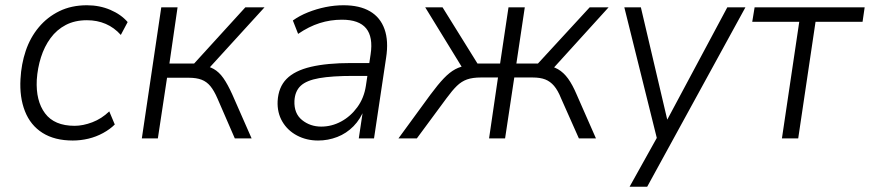

<svg xmlns="http://www.w3.org/2000/svg" viewBox="-20 -527 3312 731"><path d="M257 8Q188 8 142 -21Q96 -50 75 -103.5Q54 -157 58 -226Q61 -283 78 -333.5Q95 -384 127.5 -423Q160 -462 206 -484.5Q252 -507 311 -507Q359 -507 400 -489.5Q441 -472 466 -443L440 -394Q415 -422 382.5 -436Q350 -450 311 -450Q265 -450 230.5 -432Q196 -414 172.5 -382Q149 -350 136 -309Q123 -268 120 -223Q116 -143 151.5 -95.5Q187 -48 264 -48Q296 -48 331.5 -61.5Q367 -75 396 -103L417 -53Q399 -35 372.5 -20.5Q346 -6 316.5 1Q287 8 257 8Z M520 0 594 -499H656L625 -285H719L914 -499H987L769 -260L747 -278Q773 -276 793.5 -264.5Q814 -253 830.5 -229.5Q847 -206 865 -166L938 0H874L808 -152Q795 -182 781 -199Q767 -216 747.5 -223.5Q728 -231 699 -231H616L581 0Z M1191 8Q1147 8 1111 -11Q1075 -30 1055 -64Q1035 -98 1037 -142Q1040 -195 1071 -226.5Q1102 -258 1163.5 -272.5Q1225 -287 1317 -287H1397L1389 -238H1325Q1244 -238 1195.5 -229.5Q1147 -221 1125 -200.5Q1103 -180 1101 -143Q1099 -95 1130 -70Q1161 -45 1203 -45Q1243 -45 1279 -64.5Q1315 -84 1340.5 -119Q1366 -154 1373 -200L1391 -320Q1401 -386 1374 -419Q1347 -452 1282 -452Q1238 -452 1197 -439Q1156 -426 1115 -398L1095 -449Q1120 -467 1152.5 -480Q1185 -493 1219.5 -500Q1254 -507 1288 -507Q1349 -507 1388.5 -484Q1428 -461 1444 -416Q1460 -371 1450 -307L1404 0H1346L1363 -114H1368Q1353 -74 1326 -46.5Q1299 -19 1264 -5.5Q1229 8 1191 8Z M1497 0 1619 -167Q1648 -206 1670 -229Q1692 -252 1713.5 -263.5Q1735 -275 1762 -278L1745 -261L1599 -499H1665L1798 -285H1884L1916 -499H1978L1946 -285H2028L2225 -499H2297L2081 -261L2051 -279Q2083 -276 2104.5 -263.5Q2126 -251 2143 -227.5Q2160 -204 2176 -166L2249 0H2184L2116 -153Q2104 -183 2089.5 -200Q2075 -217 2056 -224.5Q2037 -232 2008 -232H1938L1903 0H1842L1876 -232H1811Q1779 -232 1758 -224.5Q1737 -217 1719.5 -200Q1702 -183 1680 -153L1567 0Z M2377 184 2489 -17 2485 16 2357 -499H2420L2525 -52H2510L2749 -499H2818L2444 184Z M2957 0 3023 -444H2844L2853 -499H3272L3264 -444H3085L3019 0Z"/></svg>

Font: Nunitoga
Style: Light Italic
Weight: 300
Italic angle: -9°
Designer: Vernon Adams
Foundry: Vernon Adams
Version: Version 1.0